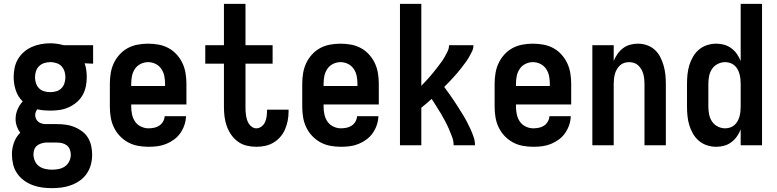

<svg xmlns="http://www.w3.org/2000/svg" viewBox="-20 -755 4040 998"><path d="M250 223Q224 223 198.5 219.5Q173 216 149 207Q125 198 104 182.5Q83 167 68.5 145.5Q54 124 48 98.5Q42 73 42 47Q42 16 52.5 -13.5Q63 -43 85 -65Q74 -80 67.5 -98.5Q61 -117 61 -136Q61 -162 71 -185.5Q81 -209 98 -228Q73 -252 62 -285.5Q51 -319 51 -354Q51 -378 56 -402.5Q61 -427 73.5 -448Q86 -469 104.5 -485Q123 -501 145.5 -511Q168 -521 192.5 -525.5Q217 -530 241 -530Q257 -530 272.5 -528Q288 -526 303 -522L311 -520H464V-424L420 -426Q426 -409 428.5 -390.5Q431 -372 431 -354Q431 -330 426 -305.5Q421 -281 409 -260Q397 -239 378 -223Q359 -207 336.5 -197Q314 -187 290 -183.5Q266 -180 241 -180Q224 -180 207 -181.5Q190 -183 174 -187Q169 -181 166 -173Q163 -165 163 -157Q163 -147 167 -138Q171 -129 178 -123Q185 -117 194 -114Q203 -111 213 -110Q213 -110 213.5 -110Q214 -110 215 -110Q217 -110 220 -110Q223 -110 225 -110H275Q298 -110 321 -107Q344 -104 365.5 -95.5Q387 -87 406 -73Q425 -59 437 -39.5Q449 -20 454 3Q459 26 459 49Q459 75 452.5 100Q446 125 431.5 146.5Q417 168 396 183Q375 198 351 207Q327 216 301.5 219.5Q276 223 250 223ZM241 -276Q257 -276 272.5 -280.5Q288 -285 299 -296Q310 -307 315 -322.5Q320 -338 320 -354Q320 -369 315.5 -383.5Q311 -398 301.5 -409Q292 -420 277.5 -425.5Q263 -431 248 -432H241Q241 -432 240.5 -432Q240 -432 240 -432Q225 -432 209.5 -427Q194 -422 183 -411Q172 -400 167 -385Q162 -370 162 -354Q162 -338 167 -322.5Q172 -307 183 -296Q194 -285 209.5 -280.5Q225 -276 241 -276ZM250 127Q268 127 285.5 123.5Q303 120 317.5 110Q332 100 340 83.5Q348 67 348 49Q348 35 343 22Q338 9 327 0.5Q316 -8 302.5 -11Q289 -14 275 -14H225Q223 -14 221 -14Q219 -14 217 -14Q205 -13 193 -9Q181 -5 171.5 3Q162 11 158 23Q154 35 154 47Q154 65 161.5 82Q169 99 183 109Q197 119 215 123Q233 127 250 127Z M752 8Q725 8 697.5 3Q670 -2 646 -15Q622 -28 603 -48Q584 -68 572 -93Q560 -118 555.5 -145.5Q551 -173 551 -200V-320Q551 -347 555.5 -374.5Q560 -402 571.5 -426.5Q583 -451 601.5 -471.5Q620 -492 644 -505Q668 -518 695.5 -523Q723 -528 750 -528Q777 -528 804.5 -523Q832 -518 856 -505Q880 -492 898.5 -471.5Q917 -451 928.5 -426.5Q940 -402 944.5 -374.5Q949 -347 949 -320V-212H662V-200Q662 -180 666.5 -159.5Q671 -139 682.5 -122.5Q694 -106 713 -97Q732 -88 752 -88Q767 -88 781.5 -91Q796 -94 808 -102Q820 -110 827.5 -123Q835 -136 836 -151H947Q946 -127 938.5 -105Q931 -83 917.5 -63.5Q904 -44 885 -30Q866 -16 844 -7Q822 2 799 5Q776 8 752 8ZM662 -308H838V-320Q838 -340 834 -360Q830 -380 818.5 -397Q807 -414 788.5 -423Q770 -432 750 -432Q730 -432 711.5 -423Q693 -414 681.5 -397Q670 -380 666 -360Q662 -340 662 -320Z M1312 8Q1287 8 1262 2Q1237 -4 1216.5 -19Q1196 -34 1181.5 -55Q1167 -76 1158.5 -100Q1150 -124 1147 -149.5Q1144 -175 1144 -200V-424H1047V-520H1144V-735H1256V-520H1397V-424H1256V-200Q1256 -188 1256.5 -176.5Q1257 -165 1259 -153.5Q1261 -142 1264.5 -131Q1268 -120 1274.5 -110.5Q1281 -101 1291 -94.5Q1301 -88 1312 -88Q1327 -88 1339.5 -97.5Q1352 -107 1358 -121Q1364 -135 1366 -150Q1368 -165 1368 -180Q1368 -181 1368 -182.5Q1368 -184 1368 -185H1480Q1480 -182 1480 -179.5Q1480 -177 1480 -175Q1480 -151 1475.5 -128Q1471 -105 1462 -83.5Q1453 -62 1437.5 -44Q1422 -26 1402 -14Q1382 -2 1359 3Q1336 8 1312 8Z M1752 8Q1725 8 1697.5 3Q1670 -2 1646 -15Q1622 -28 1603 -48Q1584 -68 1572 -93Q1560 -118 1555.5 -145.5Q1551 -173 1551 -200V-320Q1551 -347 1555.5 -374.5Q1560 -402 1571.5 -426.5Q1583 -451 1601.5 -471.5Q1620 -492 1644 -505Q1668 -518 1695.5 -523Q1723 -528 1750 -528Q1777 -528 1804.5 -523Q1832 -518 1856 -505Q1880 -492 1898.5 -471.5Q1917 -451 1928.5 -426.5Q1940 -402 1944.5 -374.5Q1949 -347 1949 -320V-212H1662V-200Q1662 -180 1666.5 -159.5Q1671 -139 1682.5 -122.5Q1694 -106 1713 -97Q1732 -88 1752 -88Q1767 -88 1781.5 -91Q1796 -94 1808 -102Q1820 -110 1827.5 -123Q1835 -136 1836 -151H1947Q1946 -127 1938.5 -105Q1931 -83 1917.5 -63.5Q1904 -44 1885 -30Q1866 -16 1844 -7Q1822 2 1799 5Q1776 8 1752 8ZM1662 -308H1838V-320Q1838 -340 1834 -360Q1830 -380 1818.5 -397Q1807 -414 1788.5 -423Q1770 -432 1750 -432Q1730 -432 1711.5 -423Q1693 -414 1681.5 -397Q1670 -380 1666 -360Q1662 -340 1662 -320Z M2059 0V-735H2170V-309Q2182 -321 2193 -333Q2204 -345 2214.5 -357Q2225 -369 2235 -381.5Q2245 -394 2255 -407Q2265 -420 2274.5 -433Q2284 -446 2292 -460Q2300 -474 2307 -489Q2314 -504 2314 -520H2441Q2441 -503 2433.5 -487.5Q2426 -472 2417.5 -457.5Q2409 -443 2399 -429.5Q2389 -416 2379 -403Q2369 -390 2358 -377Q2347 -364 2335.5 -351.5Q2324 -339 2312.5 -327Q2301 -315 2289 -303Q2302 -286 2314.5 -268Q2327 -250 2339 -232.5Q2351 -215 2362.5 -196.5Q2374 -178 2385.5 -159.5Q2397 -141 2407 -122Q2417 -103 2426 -83Q2435 -63 2442 -42.5Q2449 -22 2449 0H2338Q2338 -22 2330 -43.5Q2322 -65 2313 -85.5Q2304 -106 2293.5 -126Q2283 -146 2271.5 -165Q2260 -184 2248 -203Q2236 -222 2224 -241Q2210 -229 2197 -217.5Q2184 -206 2170 -195V0Z M2752 8Q2725 8 2697.5 3Q2670 -2 2646 -15Q2622 -28 2603 -48Q2584 -68 2572 -93Q2560 -118 2555.5 -145.5Q2551 -173 2551 -200V-320Q2551 -347 2555.5 -374.5Q2560 -402 2571.5 -426.5Q2583 -451 2601.5 -471.5Q2620 -492 2644 -505Q2668 -518 2695.5 -523Q2723 -528 2750 -528Q2777 -528 2804.5 -523Q2832 -518 2856 -505Q2880 -492 2898.5 -471.5Q2917 -451 2928.5 -426.5Q2940 -402 2944.5 -374.5Q2949 -347 2949 -320V-212H2662V-200Q2662 -180 2666.5 -159.5Q2671 -139 2682.5 -122.5Q2694 -106 2713 -97Q2732 -88 2752 -88Q2767 -88 2781.5 -91Q2796 -94 2808 -102Q2820 -110 2827.5 -123Q2835 -136 2836 -151H2947Q2946 -127 2938.5 -105Q2931 -83 2917.5 -63.5Q2904 -44 2885 -30Q2866 -16 2844 -7Q2822 2 2799 5Q2776 8 2752 8ZM2662 -308H2838V-320Q2838 -340 2834 -360Q2830 -380 2818.5 -397Q2807 -414 2788.5 -423Q2770 -432 2750 -432Q2730 -432 2711.5 -423Q2693 -414 2681.5 -397Q2670 -380 2666 -360Q2662 -340 2662 -320Z M3059 0V-520H3170V-438Q3178 -458 3190 -475Q3202 -492 3218.5 -504.5Q3235 -517 3255 -522.5Q3275 -528 3296 -528Q3320 -528 3343 -520Q3366 -512 3383.5 -496Q3401 -480 3412 -458.5Q3423 -437 3429.5 -414Q3436 -391 3438.5 -367.5Q3441 -344 3441 -320V0H3330V-320Q3330 -333 3328.5 -346Q3327 -359 3323.5 -371.5Q3320 -384 3313.5 -395Q3307 -406 3297.5 -415Q3288 -424 3275.5 -428Q3263 -432 3250 -432Q3237 -432 3224.5 -428Q3212 -424 3202.5 -415Q3193 -406 3186.5 -395Q3180 -384 3176.5 -371.5Q3173 -359 3171.5 -346Q3170 -333 3170 -320V0Z M3703 8Q3679 8 3655.5 0.5Q3632 -7 3613.5 -22.5Q3595 -38 3582.5 -59.5Q3570 -81 3563 -104Q3556 -127 3553.5 -151.5Q3551 -176 3551 -200V-320Q3551 -344 3553.5 -368.5Q3556 -393 3563 -416Q3570 -439 3582.5 -460.5Q3595 -482 3613.5 -497.5Q3632 -513 3655.5 -520.5Q3679 -528 3703 -528Q3724 -528 3744 -522.5Q3764 -517 3781 -504.5Q3798 -492 3810 -475Q3822 -458 3830 -438V-735H3941V0H3830V-82Q3822 -62 3810 -45Q3798 -28 3781 -15.5Q3764 -3 3744 2.5Q3724 8 3703 8ZM3749 -88Q3749 -88 3749 -88Q3749 -88 3749 -88Q3762 -88 3774.5 -92Q3787 -96 3797 -104.5Q3807 -113 3813.5 -124.5Q3820 -136 3823.5 -148.5Q3827 -161 3828.5 -174Q3830 -187 3830 -200V-320Q3830 -333 3828.5 -346Q3827 -359 3823.5 -371.5Q3820 -384 3813.5 -395.5Q3807 -407 3797 -415.5Q3787 -424 3774.5 -428Q3762 -432 3749 -432Q3729 -432 3710.5 -422.5Q3692 -413 3681 -396.5Q3670 -380 3666 -360Q3662 -340 3662 -320V-200Q3662 -180 3666 -160Q3670 -140 3681 -123.5Q3692 -107 3710.5 -97.5Q3729 -88 3749 -88Z"/></svg>

Font: Zed Mono
Style: Bold
Weight: 700
Monospace: yes
Designer: Belleve Invis
Foundry: Belleve Invis
Version: Version 1.0.0; ttfautohint (v1.8.4)